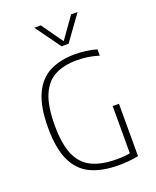

<svg xmlns="http://www.w3.org/2000/svg" viewBox="-148 -885 791 975"><g transform="rotate(-20 247.5 -397.5)"><path d="M323 4Q234 4 173.2 -24.5Q112.5 -53 81.2 -119Q50 -185 50 -297Q50 -410.5 80.8 -477.2Q111.5 -544 168.5 -573Q225.5 -602 304 -602Q333.5 -602 364 -598.2Q394.5 -594.5 422 -586V-552Q390 -562 360.8 -566Q331.5 -570 303 -570Q234.5 -570 186 -545.2Q137.5 -520.5 111.8 -461Q86 -401.5 86 -297Q86 -195 112.2 -136.2Q138.5 -77.5 191.2 -52.8Q244 -28 323 -28Q345 -28 366 -29.8Q387 -31.5 407 -36L396 -20V-289H430V-6Q398.5 0 373.5 2Q348.5 4 323 4ZM256 -663 158 -799H193L279 -678H271L357 -799H392L294 -663Z"/></g></svg>

Font: Encode Sans SC Condensed Thin
Style: Regular
Weight: 100
Width: 3
Designer: Multiple Designers
Foundry: Impallari Type
Version: Version 3.002